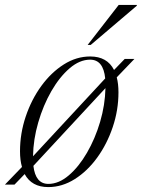

<svg xmlns="http://www.w3.org/2000/svg" viewBox="-51 -752 578 782"><path d="M316.5 -522Q385.5 -522 413.5 -467L457 -512H496.5L424.5 -437Q431.5 -410.5 431.5 -376Q431.5 -303.5 408.2 -234.5Q385 -165.5 345 -110.2Q305 -55 253.5 -22.5Q202 10 145.5 10Q78 10 49.5 -43L8 0H-31L38.5 -72Q30.5 -99.5 30.5 -136Q30.5 -208.5 53.8 -277.5Q77 -346.5 117.2 -401.8Q157.5 -457 208.8 -489.5Q260 -522 316.5 -522ZM316 -509Q273.5 -509 232.5 -473.8Q191.5 -438.5 158.2 -380.8Q125 -323 104.8 -253.5Q84.5 -184 83.5 -115.5L377.5 -432.5Q370 -509 316 -509ZM146 -3Q188.5 -3 229.2 -37.8Q270 -72.5 303.2 -129.8Q336.5 -187 356.8 -255.8Q377 -324.5 378.5 -393L85 -76.5Q93.5 -3 146 -3ZM306 -569 432.5 -732H506.5L506 -728.5L318.5 -569Z"/></svg>

Font: Newsreader 72pt Light
Style: Italic
Weight: 300
Italic angle: -17°
Designer: Hugues Gentile
Foundry: Production Type
Version: Version 1.003; ttfautohint (v1.8.3)